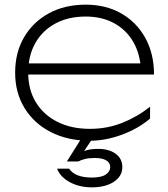

<svg xmlns="http://www.w3.org/2000/svg" viewBox="-20 -592 722 824"><path d="M366 12Q271 12 198.5 -25Q126 -62 85.5 -128Q45 -194 45 -280Q45 -367 83.5 -432.5Q122 -498 190 -535Q258 -572 348 -572Q435 -572 501 -534Q567 -496 604 -428.5Q641 -361 641 -272H82V-320H628L585 -290Q582 -360 552 -412Q522 -464 469.5 -492.5Q417 -521 348 -521Q273 -521 217.5 -491Q162 -461 131.5 -407Q101 -353 101 -280Q101 -207 134 -153Q167 -99 226.5 -69Q286 -39 366 -39Q440 -39 505 -65Q570 -91 624 -134V-83Q572 -39 502 -13.5Q432 12 366 12ZM333 -4H381L329 75L314 73Q332 59 351 53Q370 47 402 47Q448 47 476.5 68Q505 89 505 125Q505 164 469 188Q433 212 374 212Q321 212 280 190Q239 168 225 132H277Q289 151 314 160.5Q339 170 374 170Q415 170 434 157Q453 144 453 125Q453 106 435.5 96Q418 86 386 86Q361 86 344 90.5Q327 95 316 101H267Z"/></svg>

Font: Unbounded ExtraLight
Style: Regular
Weight: 250
Designer: Luke Prowse, Jean-Baptiste Morizot, Fátima Lázaro, Florian Runge
Foundry: NaN
Version: Version 1.701;gftools[0.9.28.dev5+ged2979d]